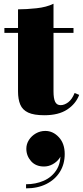

<svg xmlns="http://www.w3.org/2000/svg" viewBox="-20 -610 444 1028"><path d="M217.5 7Q161.5 7 131 -7.2Q100.5 -21.5 88.5 -50Q76.5 -78.5 76.5 -121V-560Q121.5 -560 175.2 -565.8Q229 -571.5 266.5 -590V-120.5Q266.5 -83 275.2 -65Q284 -47 304.5 -47Q324.5 -47 345 -62.2Q365.5 -77.5 379.5 -112L404 -102Q386 -54 339.8 -23.5Q293.5 7 217.5 7ZM3.5 -434V-460H373.5V-434ZM119.5 398.5V376.5Q171 376.5 214 357.8Q257 339 282 300.5Q307 262 303.5 203H310Q310 222 296.5 240Q283 258 261.2 269.8Q239.5 281.5 215.5 281.5Q171.5 281.5 146.2 252.8Q121 224 121 186.5Q121 161 135 139.2Q149 117.5 172.2 104.2Q195.5 91 222.5 91Q264 91 295.2 124.8Q326.5 158.5 326.5 214.5Q326.5 269 300.5 310.5Q274.5 352 228 375.2Q181.5 398.5 119.5 398.5Z"/></svg>

Font: Bodoni Moda 9pt Black
Style: Regular
Weight: 900
Designer: Owen Earl
Foundry: indestructible type
Version: Version 2.005